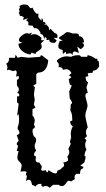

<svg xmlns="http://www.w3.org/2000/svg" viewBox="-20 -830 484 874"><path d="M206.5 24.9Q196.8 16.1 188.5 16.1Q183.6 16.1 176.8 20Q168 18.1 168 12.2L169.4 7.3L164.6 6.8Q148.4 6.8 142.1 18.6L126 11.2L121.1 -6.3Q116.7 -11.7 110.8 -11.7Q104.5 -11.7 98.1 -5.9L102.5 -27.8L97.2 -37.6L101.1 -45.4Q101.1 -50.3 90.3 -50.3Q76.7 -50.3 73.2 -48.3L78.6 -74.2Q78.6 -82 75.4 -86.2Q72.3 -90.3 68.6 -93.8Q64.9 -97.2 62 -101.3Q59.1 -105.5 59.1 -113.8Q59.1 -124.5 64.9 -142.1L56.2 -142.6L62.5 -166.5Q56.2 -169.9 56.2 -174.8Q56.2 -180.7 64.9 -189L56.2 -215.8Q68.4 -217.3 68.4 -225.6Q68.4 -232.4 60.5 -243.2V-252Q66.9 -264.2 66.9 -289.1L64.9 -310.5L58.1 -303.2L64.9 -357.9L57.6 -363.8V-391.6H66.9L67.9 -396.5Q67.9 -404.3 58.1 -408.2Q65.9 -414.6 65.9 -422.9Q65.9 -430.7 57.1 -440.4V-467.3Q65.9 -467.8 65.9 -476.6L64.9 -484.4L53.2 -481L56.2 -499Q56.2 -509.3 49.3 -509.3Q44.9 -509.3 40 -505.9L20.5 -512.7L11.7 -509.8L13.7 -522.9Q13.7 -533.2 7.8 -540Q21 -545.9 21 -561L20.5 -566.9H47.9L51.3 -581.1L60.5 -566.9L75.2 -571.3L108.9 -567.4L164.1 -571.3L163.6 -573.7Q163.6 -578.1 170.4 -578.1L199.7 -555.7Q194.8 -499.5 153.3 -499.5L145 -492.7V-447.8Q132.3 -443.4 132.3 -439.5Q132.3 -436 138.7 -434.1L134.3 -398.4L138.2 -377L134.3 -353L141.6 -340.3L127.9 -333V-303.7Q138.2 -293.9 138.2 -280.3L134.3 -261.2L138.7 -256.3L137.2 -247.1Q127.9 -245.1 127.9 -233.4Q127.9 -224.6 133.8 -209.5Q144.5 -204.6 144.5 -191.4Q144.5 -184.6 141.1 -178.7Q137.7 -172.9 137.7 -166.5Q137.7 -156.2 144.5 -145Q134.8 -133.8 134.8 -127Q134.8 -120.1 144 -117.2L142.1 -104Q142.1 -90.3 154.8 -90.3L158.7 -90.8L170.4 -72.3L167.5 -60.1Q167.5 -52.7 175.3 -52.7L188 -55.2L194.3 -43.9L201.7 -55.2Q222.2 -40.5 231.9 -40.5Q240.7 -40.5 240.7 -52.7L255.9 -59.6L263.7 -67.4Q271.5 -70.8 271.5 -78.6Q271.5 -84.5 268.1 -90.8Q290 -92.8 290 -104Q290 -108.9 286.1 -115.7Q295.4 -127.9 295.4 -138.2Q295.4 -145 291 -151.9L302.7 -175.8Q298.3 -179.2 298.3 -186L303.7 -203.6L302.2 -219.2Q302.2 -239.3 311.5 -254.4Q299.8 -263.7 299.8 -273.4L300.8 -278.8L309.1 -280.8Q309.1 -315.9 300.3 -326.2L302.2 -355Q307.6 -357.4 307.6 -361.8Q307.6 -368.7 297.4 -381.8L294.9 -414.1L306.6 -439.9L297.4 -446.3L293 -469.2L305.2 -479L293.9 -487.3L305.2 -497.1Q296.4 -515.1 280.8 -515.1L266.6 -512.2Q263.7 -524.4 251 -524.4L246.1 -523.9L248 -533.7Q248 -542 239.7 -548.8V-555.7Q259.3 -573.7 284.7 -573.7L303.2 -571.3Q316.9 -578.6 335 -578.6L343.3 -578.1L349.6 -571.3H377L378.9 -579.1Q401.4 -574.2 415 -562.5H423.3L422.9 -558.1Q422.9 -552.2 429.7 -551.3L431.2 -527.3Q419.9 -508.3 404.3 -508.3L400.4 -498L392.6 -498.5Q381.8 -498.5 378.9 -494.1L382.8 -483.4L369.6 -480.5Q369.6 -458.5 381.3 -456.5L373.5 -432.1L379.4 -407.7Q368.7 -405.8 368.7 -394Q368.7 -387.7 373.5 -372.3Q378.4 -356.9 378.4 -348.6Q378.4 -342.3 373.3 -327.6Q368.2 -313 368.2 -303.7Q368.2 -295.9 379.4 -250Q371.1 -238.8 371.1 -228.5Q371.1 -219.7 376 -210.4L364.7 -199.7L373.5 -192.4Q367.7 -181.2 367.7 -170.9Q367.7 -159.7 373.5 -148.9Q364.7 -136.2 364.7 -119.1L366.7 -119.6Q369.6 -119.6 369.6 -114.7Q369.6 -107.9 363.8 -90.3L345.2 -75.7L360.4 -70.3L356 -62Q344.2 -61 344.2 -38.1L335.4 -39.1Q319.3 -39.1 319.3 -23.9L320.8 -14.6L303.7 -4.4L293.5 -7.3Q289.1 -7.3 286.1 -3.4Q283.2 0.5 280 4.9Q276.9 9.3 272.7 13.2Q268.6 17.1 261.2 17.1Q253.4 17.1 247.1 11.2H221.7ZM118.7 -581.8Q96.7 -584.4 80.3 -598.5Q64 -612.6 64 -631L83 -635.4Q65.9 -638.9 65.9 -647.7Q65.9 -657.4 79.6 -668.2Q93.3 -678.9 102.1 -678.9Q107.4 -678.9 111.8 -676.3L126.5 -681.6L117.7 -667.9Q126.5 -674.5 135.7 -674.5Q151.4 -674.5 168.9 -657.4L167 -647.3L181.6 -646.4L167 -633.2L169.9 -617.8Q169.9 -610.4 165.8 -606.6Q161.6 -602.9 156.5 -599.8Q151.4 -596.7 146.7 -593.4Q142.1 -590.1 141.1 -584L124 -590.6ZM312 -578.3Q306.6 -587.5 297.4 -587.5Q290 -587.5 282.2 -583.1L279.3 -594.5L266.1 -584L265.1 -602.9Q245.1 -605.5 245.1 -620.9Q245.1 -628.4 252 -643.3L266.1 -645.5Q248 -652.6 248 -657.8Q248 -659.1 252 -661.8Q274.4 -675.4 277.3 -679.6Q280.3 -683.8 287.6 -683.8Q295.9 -683.8 311.5 -677.2L322.3 -678Q339.4 -678 339.4 -668.4L340.3 -664.9Q360.4 -664.9 362.8 -637.6L354 -635.4Q362.3 -630.1 362.3 -624Q362.3 -615.6 347.2 -606L331.5 -618.3L338.9 -588.4Q326.7 -595.4 319.3 -595.4Q311 -595.4 311 -585.3ZM224.1 -634.8Q215.8 -634.8 206.5 -639.6L204.1 -649.4L193.8 -647.5Q190.9 -647.5 190.9 -649.4L193.4 -654.3L184.6 -662.6L180.7 -649.9Q179.7 -673.3 166.5 -674.8Q164.1 -674.8 164.1 -679.4Q164.1 -684.1 156.7 -693.1Q149.4 -702.1 141.6 -702.1L135.7 -701.2L127.4 -713.9L121.1 -713.4Q108.4 -713.4 108.4 -719.7L109.4 -725.6Q109.4 -732.4 98.1 -737.8L109.4 -748L85.9 -739.3L85.4 -744.6L88.9 -748.5Q88.9 -752.4 77.6 -757.8L71.8 -755.9L65.4 -773.9Q69.3 -775.4 69.3 -778.3L66.4 -787.1L71.3 -797.4Q71.3 -799.8 66.9 -800.8Q76.2 -809.6 90.3 -809.6Q100.1 -809.6 104.7 -806.9Q109.4 -804.2 111.6 -801Q113.8 -797.9 115.5 -795.2Q117.2 -792.5 121.1 -792.5L127.9 -795.4Q140.1 -767.1 150.4 -767.1L154.8 -769V-751.5L168.5 -735.8L170.4 -748Q176.3 -741.2 176.3 -734.4L175.8 -730L181.6 -730.5L188.5 -724.1L180.7 -715.8L190.4 -719.2L201.7 -706.1Q203.6 -692.4 206.1 -692.4L209 -699.7L229.5 -679.2Q241.7 -677.2 241.7 -664.6L240.7 -657.7H224.6L237.8 -646Q233.9 -634.8 224.1 -634.8Z"/></svg>

Font: Truetypewriter PolyglOTT
Style: Regular
Weight: 400
Designer: Sergey Beatoff a.k.a. Sam_T
Version: Version 3.76